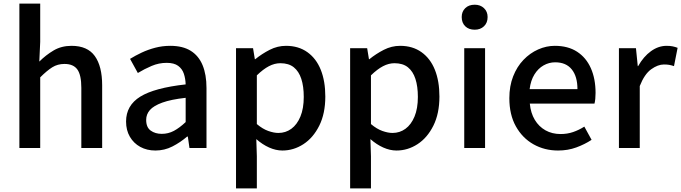

<svg xmlns="http://www.w3.org/2000/svg" viewBox="-20 -817 3761 1060"><path d="M87 0V-797H202V-586L197 -477Q233 -513 276 -538.5Q319 -564 375 -564Q463 -564 503.5 -507.5Q544 -451 544 -346V0H429V-332Q429 -403 407 -433.5Q385 -464 336 -464Q298 -464 268.5 -445.5Q239 -427 202 -390V0Z M838 14Q791 14 754.5 -6Q718 -26 697 -62Q676 -98 676 -146Q676 -235 754.5 -283.5Q833 -332 1005 -351Q1004 -383 995 -410Q986 -437 963.5 -453.5Q941 -470 900 -470Q857 -470 817 -453Q777 -436 741 -414L698 -492Q727 -510 762 -526.5Q797 -543 837 -553.5Q877 -564 920 -564Q989 -564 1033 -536.5Q1077 -509 1098.5 -457Q1120 -405 1120 -331V0H1026L1017 -63H1013Q976 -31 932 -8.5Q888 14 838 14ZM873 -78Q909 -78 940 -94.5Q971 -111 1005 -143V-277Q924 -268 876 -250.5Q828 -233 807.5 -209.5Q787 -186 787 -155Q787 -114 812 -96Q837 -78 873 -78Z M1283 223V-551H1377L1387 -490H1389Q1426 -520 1469 -542Q1512 -564 1559 -564Q1628 -564 1677 -529Q1726 -494 1751 -431.5Q1776 -369 1776 -284Q1776 -190 1742.5 -123Q1709 -56 1655 -21Q1601 14 1539 14Q1503 14 1466 -2.5Q1429 -19 1395 -49L1398 45V223ZM1517 -83Q1557 -83 1588.5 -106Q1620 -129 1638.5 -173.5Q1657 -218 1657 -282Q1657 -340 1643.5 -381.5Q1630 -423 1602 -445.5Q1574 -468 1528 -468Q1496 -468 1464.5 -451.5Q1433 -435 1398 -401V-132Q1430 -105 1461 -94Q1492 -83 1517 -83Z M1913 223V-551H2007L2017 -490H2019Q2056 -520 2099 -542Q2142 -564 2189 -564Q2258 -564 2307 -529Q2356 -494 2381 -431.5Q2406 -369 2406 -284Q2406 -190 2372.5 -123Q2339 -56 2285 -21Q2231 14 2169 14Q2133 14 2096 -2.5Q2059 -19 2025 -49L2028 45V223ZM2147 -83Q2187 -83 2218.5 -106Q2250 -129 2268.5 -173.5Q2287 -218 2287 -282Q2287 -340 2273.5 -381.5Q2260 -423 2232 -445.5Q2204 -468 2158 -468Q2126 -468 2094.5 -451.5Q2063 -435 2028 -401V-132Q2060 -105 2091 -94Q2122 -83 2147 -83Z M2543 0V-551H2658V0ZM2601 -653Q2568 -653 2548.5 -672Q2529 -691 2529 -723Q2529 -753 2548.5 -772Q2568 -791 2601 -791Q2632 -791 2652 -772Q2672 -753 2672 -723Q2672 -691 2652 -672Q2632 -653 2601 -653Z M3061 14Q2986 14 2925 -20.5Q2864 -55 2828 -119.5Q2792 -184 2792 -275Q2792 -342 2813 -395.5Q2834 -449 2870 -486.5Q2906 -524 2951 -544Q2996 -564 3043 -564Q3116 -564 3166 -531.5Q3216 -499 3242 -440.5Q3268 -382 3268 -304Q3268 -287 3266.5 -271.5Q3265 -256 3262 -245H2905Q2910 -193 2932.5 -155.5Q2955 -118 2991.5 -97.5Q3028 -77 3075 -77Q3112 -77 3144 -88Q3176 -99 3206 -118L3246 -45Q3208 -20 3161.5 -3Q3115 14 3061 14ZM2904 -325H3168Q3168 -395 3136.5 -434Q3105 -473 3045 -473Q3011 -473 2981 -456Q2951 -439 2930.5 -406Q2910 -373 2904 -325Z M3397 0V-551H3491L3501 -452H3503Q3533 -505 3574 -534.5Q3615 -564 3660 -564Q3680 -564 3694 -561Q3708 -558 3721 -553L3701 -452Q3686 -457 3674 -459Q3662 -461 3645 -461Q3612 -461 3575 -434.5Q3538 -408 3512 -342V0Z"/></svg>

Font: Noto Sans SC Medium
Style: Regular
Weight: 500
Designer: Ryoko NISHIZUKA  (kana, bopomofo & ideographs); Paul D. Hunt (Latin, Greek & Cyrillic); Sandoll Communications , Soo-you
Foundry: Adobe
Version: Version 2.004-H2;hotconv 1.0.118;makeotfexe 2.5.65603